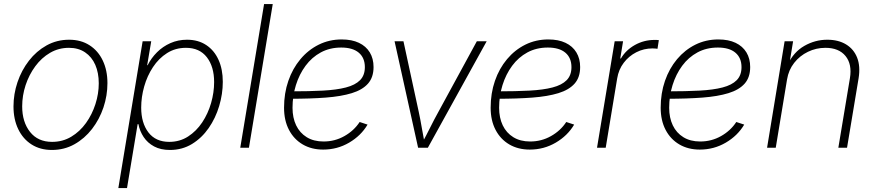

<svg xmlns="http://www.w3.org/2000/svg" viewBox="-20 -748 4437 972"><path d="M242.7 11.2Q183.6 11.2 139.9 -16.6Q96.2 -44.4 72.3 -94.2Q48.3 -144 48.3 -209Q48.3 -272 68.6 -332Q88.9 -392.1 126.5 -440.7Q164.1 -489.3 215.8 -518.1Q267.6 -546.9 330.1 -546.9Q389.6 -546.9 433.1 -519Q476.6 -491.2 500.2 -441.7Q523.9 -392.1 523.9 -327.1Q523.9 -264.2 503.7 -203.9Q483.4 -143.6 445.8 -95Q408.2 -46.4 356.7 -17.6Q305.2 11.2 242.7 11.2ZM243.7 -29.8Q297.4 -29.8 340.8 -55.9Q384.3 -82 415.3 -125.2Q446.3 -168.5 463.1 -220.9Q480 -273.4 480 -326.2Q480 -379.4 462.4 -419.7Q444.8 -460 410.9 -482.9Q377 -505.9 329.1 -505.9Q276.9 -505.9 233.6 -480.7Q190.4 -455.6 158.7 -412.6Q127 -369.6 109.6 -316.9Q92.3 -264.2 92.3 -209.5Q92.3 -130.4 132.1 -80.1Q171.9 -29.8 243.7 -29.8Z M579.1 204.1 702.1 -539.1H745.6L725.1 -418H727.5Q745.6 -454.1 774.9 -483.4Q804.2 -512.7 842.8 -529.8Q881.3 -546.9 926.8 -546.9Q983.4 -546.9 1023.9 -520Q1064.5 -493.2 1086.2 -445.3Q1107.9 -397.5 1107.9 -333.5Q1107.9 -272.5 1089.6 -211.2Q1071.3 -149.9 1036.4 -99.6Q1001.5 -49.3 951.9 -19Q902.3 11.2 840.3 11.2Q793.5 11.2 760.3 -6.6Q727.1 -24.4 707.3 -54.2Q687.5 -84 680.7 -119.6H676.8L623 204.1ZM836.9 -29.8Q890.1 -29.8 932.1 -56.9Q974.1 -84 1003.7 -128.4Q1033.2 -172.9 1048.6 -226.3Q1064 -279.8 1064 -332.5Q1064 -410.6 1027.1 -458.3Q990.2 -505.9 921.4 -505.9Q867.7 -505.9 825.7 -479.2Q783.7 -452.6 754.4 -408.2Q725.1 -363.8 710 -310.3Q694.8 -256.8 694.8 -203.1Q694.8 -125.5 731.4 -77.6Q768.1 -29.8 836.9 -29.8Z M1360.8 -727.5 1240.2 0H1196.3L1316.9 -727.5Z M1616.2 9.3Q1557.1 9.3 1512.5 -16.8Q1467.8 -43 1442.9 -90.6Q1418 -138.2 1418 -202.6Q1418 -275.9 1439.7 -338.6Q1461.4 -401.4 1501 -448.5Q1540.5 -495.6 1593.8 -522Q1647 -548.3 1710 -548.3Q1761.2 -548.3 1797.1 -531.2Q1833 -514.2 1852.1 -482.7Q1871.1 -451.2 1871.1 -408.7Q1871.1 -356.4 1843 -324.7Q1814.9 -293 1761 -276.4Q1707 -259.8 1628.9 -253.9Q1550.8 -248 1450.7 -248L1454.6 -285.6Q1545.4 -285.6 1614.7 -289.3Q1684.1 -293 1731.2 -305.2Q1778.3 -317.4 1802.7 -342Q1827.1 -366.7 1827.1 -408.2Q1827.1 -455.1 1796.4 -481.2Q1765.6 -507.3 1707.5 -507.3Q1649.9 -507.3 1604.2 -482.7Q1558.6 -458 1526.9 -415Q1495.1 -372.1 1478 -317.1Q1460.9 -262.2 1460.9 -202.1Q1460.9 -151.9 1479.2 -113.5Q1497.6 -75.2 1532.7 -53.5Q1567.9 -31.7 1618.2 -31.7Q1675.3 -31.7 1723.6 -59.1Q1772 -86.4 1800.8 -130.4L1840.8 -117.2Q1807.6 -61 1747.6 -25.9Q1687.5 9.3 1616.2 9.3Z M2096.7 0 1977.5 -539.1H2022.5L2099.6 -183.1Q2108.4 -142.6 2115.2 -101.8Q2122.1 -61 2129.9 -21.5H2115.7Q2137.2 -61 2157.5 -101.8Q2177.7 -142.6 2200.2 -183.1L2394 -539.1H2443.8L2146 0Z M2662.1 9.3Q2603 9.3 2558.3 -16.8Q2513.7 -43 2488.8 -90.6Q2463.9 -138.2 2463.9 -202.6Q2463.9 -275.9 2485.6 -338.6Q2507.3 -401.4 2546.9 -448.5Q2586.4 -495.6 2639.6 -522Q2692.9 -548.3 2755.9 -548.3Q2807.1 -548.3 2843 -531.2Q2878.9 -514.2 2897.9 -482.7Q2917 -451.2 2917 -408.7Q2917 -356.4 2888.9 -324.7Q2860.8 -293 2806.9 -276.4Q2752.9 -259.8 2674.8 -253.9Q2596.7 -248 2496.6 -248L2500.5 -285.6Q2591.3 -285.6 2660.6 -289.3Q2730 -293 2777.1 -305.2Q2824.2 -317.4 2848.6 -342Q2873 -366.7 2873 -408.2Q2873 -455.1 2842.3 -481.2Q2811.5 -507.3 2753.4 -507.3Q2695.8 -507.3 2650.1 -482.7Q2604.5 -458 2572.8 -415Q2541 -372.1 2523.9 -317.1Q2506.8 -262.2 2506.8 -202.1Q2506.8 -151.9 2525.1 -113.5Q2543.5 -75.2 2578.6 -53.5Q2613.8 -31.7 2664.1 -31.7Q2721.2 -31.7 2769.5 -59.1Q2817.9 -86.4 2846.7 -130.4L2886.7 -117.2Q2853.5 -61 2793.5 -25.9Q2733.4 9.3 2662.1 9.3Z M3002.4 0 3091.8 -539.1H3134.3L3120.1 -452.1H3123.5Q3148.4 -494.6 3194.3 -520.3Q3240.2 -545.9 3293.9 -545.9Q3300.3 -545.9 3305.2 -545.7Q3310.1 -545.4 3315.4 -544.9L3308.6 -501Q3304.7 -501.5 3298.3 -502.2Q3292 -502.9 3283.7 -502.9Q3239.3 -502.9 3201.2 -483.4Q3163.1 -463.9 3137.5 -429.9Q3111.8 -396 3104.5 -351.1L3046.4 0Z M3522.9 9.3Q3463.9 9.3 3419.2 -16.8Q3374.5 -43 3349.6 -90.6Q3324.7 -138.2 3324.7 -202.6Q3324.7 -275.9 3346.4 -338.6Q3368.2 -401.4 3407.7 -448.5Q3447.3 -495.6 3500.5 -522Q3553.7 -548.3 3616.7 -548.3Q3668 -548.3 3703.9 -531.2Q3739.7 -514.2 3758.8 -482.7Q3777.8 -451.2 3777.8 -408.7Q3777.8 -356.4 3749.8 -324.7Q3721.7 -293 3667.7 -276.4Q3613.8 -259.8 3535.6 -253.9Q3457.5 -248 3357.4 -248L3361.3 -285.6Q3452.1 -285.6 3521.5 -289.3Q3590.8 -293 3637.9 -305.2Q3685.1 -317.4 3709.5 -342Q3733.9 -366.7 3733.9 -408.2Q3733.9 -455.1 3703.1 -481.2Q3672.4 -507.3 3614.3 -507.3Q3556.6 -507.3 3511 -482.7Q3465.3 -458 3433.6 -415Q3401.9 -372.1 3384.8 -317.1Q3367.7 -262.2 3367.7 -202.1Q3367.7 -151.9 3386 -113.5Q3404.3 -75.2 3439.5 -53.5Q3474.6 -31.7 3524.9 -31.7Q3582 -31.7 3630.4 -59.1Q3678.7 -86.4 3707.5 -130.4L3747.6 -117.2Q3714.4 -61 3654.3 -25.9Q3594.2 9.3 3522.9 9.3Z M3964.4 -345.7 3907.2 0H3863.3L3952.1 -539.1H3995.1L3975.1 -417.5L3966.3 -418.5Q3997.1 -484.4 4051.8 -515.6Q4106.4 -546.9 4168 -546.9Q4224.1 -546.9 4263.2 -523.2Q4302.2 -499.5 4319.3 -456.1Q4336.4 -412.6 4326.7 -352.1L4268.1 0H4224.1L4282.7 -352.1Q4294.4 -422.9 4260.5 -464.4Q4226.6 -505.9 4158.7 -505.9Q4111.8 -505.9 4070.3 -485.8Q4028.8 -465.8 4000.5 -429.7Q3972.2 -393.6 3964.4 -345.7Z"/></svg>

Font: Inter 18pt ExtraLight
Style: Italic
Weight: 250
Italic angle: -9.3988°
Designer: Rasmus Andersson
Foundry: rsms
Version: Version 4.001;git-66647c0bb